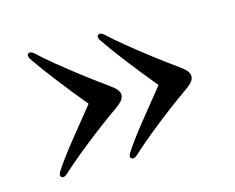

<svg xmlns="http://www.w3.org/2000/svg" viewBox="-61 -496 627 513"><g transform="rotate(-15 253.0 -239.5)"><path d="M457.5 -240Q457.5 -233 452.8 -226.2Q448 -219.5 435 -210Q385 -175 337.2 -137Q289.5 -99 261.5 -73Q251.5 -64.5 245.5 -69.5Q240 -73.5 246.5 -84.5Q265.5 -114 297.5 -154Q329.5 -194 366.5 -239.5Q332.5 -280.5 299.2 -323.5Q266 -366.5 246.5 -395.5Q240 -406.5 245.5 -410.5Q251.5 -415.5 261.5 -407Q280 -389.5 308.8 -366Q337.5 -342.5 370.5 -317.2Q403.5 -292 435 -269.5Q448 -260 452.8 -253.2Q457.5 -246.5 457.5 -240ZM264 -240Q264 -233 259.2 -226.2Q254.5 -219.5 241.5 -210Q191.5 -175 143.8 -137Q96 -99 68 -73Q58 -64.5 52 -69.5Q46.5 -73.5 53 -84.5Q72 -114 104 -154Q136 -194 173 -239.5Q139 -280.5 105.8 -323.5Q72.5 -366.5 53 -395.5Q46.5 -406.5 52 -410.5Q58 -415.5 68 -407Q86.5 -389.5 115.2 -366Q144 -342.5 177 -317.2Q210 -292 241.5 -269.5Q254.5 -260 259.2 -253.2Q264 -246.5 264 -240Z"/></g></svg>

Font: Fraunces 72pt
Style: Regular
Weight: 400
Version: Version 1.000;[0bf87f6ff]